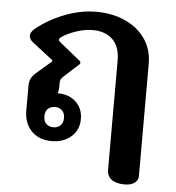

<svg xmlns="http://www.w3.org/2000/svg" viewBox="-52 -611 758 829"><g transform="rotate(5 326.5 -196.0)"><path d="M442 113V-361Q442 -420 410.5 -451Q379 -482 324 -482Q289 -482 251 -469Q213 -456 189 -439Q182 -434 182 -428Q182 -423 189 -417L282 -342V-332L214 -270Q207 -263 204 -258Q201 -253 201 -243V-227Q201 -209 196 -197H200Q248 -196 277 -167.5Q306 -139 306 -95Q306 -47 272.5 -18Q239 11 189 11Q132 11 100 -23Q68 -57 68 -111V-215Q68 -237 74.5 -250Q81 -263 96 -276L161 -332V-337L72 -406Q55 -419 55 -435Q55 -449 73 -465Q126 -508 195 -535Q264 -562 332 -562Q402 -562 457.5 -537Q513 -512 545 -466Q577 -420 577 -357V129Q577 147 561.5 158.5Q546 170 518 170Q481 170 461.5 155Q442 140 442 113ZM233 -93Q233 -114 221 -125.5Q209 -137 191 -137Q172 -137 160 -126Q148 -115 148 -93Q148 -71 160 -60Q172 -49 191 -49Q209 -49 221 -60.5Q233 -72 233 -93Z"/></g></svg>

Font: Maitree
Style: Bold
Weight: 700
Designer: CadsonDemak Team
Foundry: CadsonDemak
Version: Version 1.002